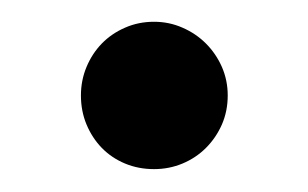

<svg xmlns="http://www.w3.org/2000/svg" viewBox="-20 -144 276 172"><path d="M52.5 -58.5Q52.5 -72 57.5 -84Q62.5 -96 71.2 -105Q80 -114 92 -119.2Q104 -124.5 118 -124.5Q131.5 -124.5 143.5 -119.2Q155.5 -114 164.5 -105Q173.5 -96 178.8 -84Q184 -72 184 -58.5Q184 -44.5 178.8 -32.5Q173.5 -20.5 164.5 -11.5Q155.5 -2.5 143.5 2.5Q131.5 7.5 118 7.5Q104 7.5 92 2.5Q80 -2.5 71.2 -11.5Q62.5 -20.5 57.5 -32.5Q52.5 -44.5 52.5 -58.5Z"/></svg>

Font: Lato 2
Style: Regular
Weight: 500
Designer: Lukasz Dziedzic with Adam Twardoch and Botio Nikoltchev
Foundry: tyPoland Lukasz Dziedzic
Version: Version 2.015; 2015-08-06; http://www.latofonts.com/